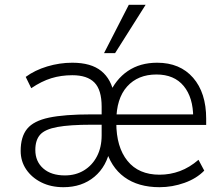

<svg xmlns="http://www.w3.org/2000/svg" viewBox="-20 -771 926 799"><path d="M244 8Q192 8 152 -12Q112 -32 89 -66Q66 -100 66 -143Q66 -202 93 -235Q120 -268 184 -281.5Q248 -295 360 -295H412V-252H362Q270 -252 218.5 -242.5Q167 -233 147 -210.5Q127 -188 127 -147Q127 -99 160 -70Q193 -41 250 -41Q295 -41 329.5 -62Q364 -83 383.5 -120.5Q403 -158 403 -208V-327Q403 -397 373 -427.5Q343 -458 281 -458Q234 -458 193.5 -445.5Q153 -433 110 -404L87 -451Q125 -479 176.5 -494.5Q228 -510 281 -510Q359 -510 401.5 -475.5Q444 -441 455 -376H433Q461 -441 512 -475.5Q563 -510 634 -510Q729 -510 783.5 -447.5Q838 -385 838 -277V-251H452V-295H801L784 -282Q784 -365 744.5 -413Q705 -461 631 -461Q554 -461 509 -411Q464 -361 464 -267V-260Q464 -159 510.5 -101.5Q557 -44 644 -44Q688 -44 728.5 -59Q769 -74 806 -106L830 -61Q798 -28 747.5 -10Q697 8 644 8Q555 8 497.5 -34Q440 -76 419 -156H439Q425 -79 373 -35.5Q321 8 244 8ZM413 -550 516 -751H586L459 -550Z"/></svg>

Font: Mulish ExtraLight Light
Style: Regular
Weight: 300
Version: Version 3.603